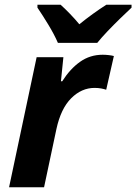

<svg xmlns="http://www.w3.org/2000/svg" viewBox="-20 -786 572 806"><path d="M18.1 0 133.8 -545.9H246.1L235.8 -444.8H241.2Q274.4 -497.1 316.2 -526.6Q357.9 -556.2 411.1 -556.2Q422.9 -556.2 436.3 -554.7Q449.7 -553.2 458 -550.8L425.8 -409.2Q418 -412.1 405 -414.6Q392.1 -417 377 -417Q322.3 -417 278.8 -373.5Q235.4 -330.1 216.8 -244.1L165 0ZM223.1 -606Q208 -641.1 182.6 -682.9Q157.2 -724.6 137.2 -753.9V-766.1H234.4Q251.5 -751 273.7 -728Q295.9 -705.1 313 -684.1Q369.1 -729.5 426.3 -766.1H532.2V-753.9Q512.2 -735.4 485.1 -709Q458 -682.6 431.9 -655.3Q405.8 -627.9 388.2 -606Z"/></svg>

Font: Open Sans
Style: Bold Italic
Weight: 700
Italic angle: -12°
Designer: Monotype Design Team
Foundry: Monotype Imaging Inc.
Version: Version 3.003; ttfautohint (v1.8.4)